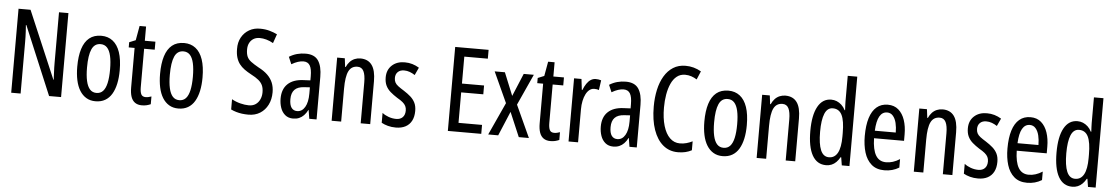

<svg xmlns="http://www.w3.org/2000/svg" viewBox="-37 -1188 9431 1626"><g transform="rotate(5 4678.0 -375.0)"><path d="M497 0H395L151 -582H147Q149 -555 150.5 -529.5Q152 -504 152.5 -481.5Q153 -459 153 -438V0H73V-714H175L419 -141H422Q421 -171 419.5 -196.5Q418 -222 417.5 -244.5Q417 -267 417 -286V-714H497Z M972 -269Q972 -206 961 -155Q950 -104 928 -67Q906 -30 871.5 -10Q837 10 790 10Q745 10 711.5 -10Q678 -30 655.5 -66.5Q633 -103 622 -154.5Q611 -206 611 -269Q611 -358 630.5 -420Q650 -482 690 -514.5Q730 -547 792 -547Q849 -547 889.5 -515.5Q930 -484 951 -422.5Q972 -361 972 -269ZM694 -269Q694 -201 704.5 -154.5Q715 -108 736.5 -84.5Q758 -61 792 -61Q826 -61 847.5 -84Q869 -107 879.5 -153.5Q890 -200 890 -269Q890 -338 879.5 -384Q869 -430 847.5 -453Q826 -476 792 -476Q740 -476 717 -424.5Q694 -373 694 -269Z M1211 -62Q1223 -62 1235 -65Q1247 -68 1259 -72V-6Q1243 1 1225 5.5Q1207 10 1184 10Q1149 10 1126 -6Q1103 -22 1092 -53.5Q1081 -85 1081 -133V-469H1031V-513L1085 -535L1107 -658H1162V-537H1252V-469H1162V-143Q1162 -103 1172 -82.5Q1182 -62 1211 -62Z M1676 -269Q1676 -206 1665 -155Q1654 -104 1632 -67Q1610 -30 1575.5 -10Q1541 10 1494 10Q1449 10 1415.5 -10Q1382 -30 1359.5 -66.5Q1337 -103 1326 -154.5Q1315 -206 1315 -269Q1315 -358 1334.5 -420Q1354 -482 1394 -514.5Q1434 -547 1496 -547Q1553 -547 1593.5 -515.5Q1634 -484 1655 -422.5Q1676 -361 1676 -269ZM1398 -269Q1398 -201 1408.5 -154.5Q1419 -108 1440.5 -84.5Q1462 -61 1496 -61Q1530 -61 1551.5 -84Q1573 -107 1583.5 -153.5Q1594 -200 1594 -269Q1594 -338 1583.5 -384Q1573 -430 1551.5 -453Q1530 -476 1496 -476Q1444 -476 1421 -424.5Q1398 -373 1398 -269Z M2278 -196Q2278 -136 2254.5 -89.5Q2231 -43 2189 -16.5Q2147 10 2090 10Q2061 10 2035 6.5Q2009 3 1985.5 -4Q1962 -11 1941 -21V-108Q1975 -89 2014 -79Q2053 -69 2087 -69Q2121 -69 2144.5 -85Q2168 -101 2180.5 -128.5Q2193 -156 2193 -188Q2193 -223 2182.5 -247Q2172 -271 2148 -291Q2124 -311 2083 -332Q2051 -349 2025.5 -367.5Q2000 -386 1982.5 -409Q1965 -432 1955.5 -463Q1946 -494 1946 -536Q1945 -592 1968.5 -634.5Q1992 -677 2033.5 -701Q2075 -725 2128 -724Q2170 -724 2207 -713.5Q2244 -703 2272 -689L2245 -612Q2215 -629 2186 -637Q2157 -645 2130 -645Q2099 -645 2077 -631.5Q2055 -618 2043 -594.5Q2031 -571 2031 -540Q2031 -503 2041 -479.5Q2051 -456 2075.5 -437.5Q2100 -419 2141 -396Q2188 -372 2218 -343Q2248 -314 2263 -278Q2278 -242 2278 -196Z M2529 -547Q2605 -547 2637 -499Q2669 -451 2669 -362V0H2607L2595 -74H2593Q2579 -46 2561 -27.5Q2543 -9 2520.5 0.5Q2498 10 2470 10Q2429 10 2402 -12.5Q2375 -35 2362.5 -71.5Q2350 -108 2350 -150Q2350 -230 2396 -274Q2442 -318 2527 -322L2588 -325V-360Q2588 -422 2571 -451Q2554 -480 2516 -480Q2494 -480 2469 -472Q2444 -464 2415 -447L2389 -508Q2421 -528 2456 -537.5Q2491 -547 2529 -547ZM2541 -263Q2486 -260 2459.5 -232.5Q2433 -205 2433 -152Q2433 -103 2450 -79.5Q2467 -56 2498 -56Q2540 -56 2564.5 -97.5Q2589 -139 2589 -212V-266Z M2994 -547Q3059 -547 3092 -502Q3125 -457 3125 -364V0H3044V-348Q3044 -411 3028 -443Q3012 -475 2976 -475Q2924 -475 2901 -429Q2878 -383 2878 -279V0H2797V-537H2862L2871 -464H2876Q2888 -491 2905.5 -509.5Q2923 -528 2946 -537.5Q2969 -547 2994 -547Z M3495 -144Q3495 -95 3477 -60.5Q3459 -26 3425 -8Q3391 10 3343 10Q3306 10 3275 1.5Q3244 -7 3221 -20V-104Q3243 -86 3275 -74.5Q3307 -63 3340 -63Q3375 -63 3395 -83.5Q3415 -104 3415 -141Q3415 -162 3407 -178.5Q3399 -195 3381 -210Q3363 -225 3333 -242Q3300 -263 3274.5 -285Q3249 -307 3235 -336Q3221 -365 3221 -406Q3221 -470 3262.5 -508.5Q3304 -547 3371 -547Q3406 -547 3436 -538Q3466 -529 3494 -512L3464 -447Q3443 -461 3420 -469.5Q3397 -478 3372 -478Q3338 -478 3318.5 -459Q3299 -440 3299 -408Q3299 -387 3307 -371Q3315 -355 3334 -340.5Q3353 -326 3384 -307Q3417 -286 3442 -264Q3467 -242 3481 -213.5Q3495 -185 3495 -144Z M4069 0H3785V-714H4069V-639H3869V-410H4057V-335H3869V-76H4069Z M4255 -277 4136 -537H4223L4302 -343L4383 -537H4469L4349 -273L4474 0H4388L4300 -207L4213 0H4128Z M4684 -62Q4696 -62 4708 -65Q4720 -68 4732 -72V-6Q4716 1 4698 5.5Q4680 10 4657 10Q4622 10 4599 -6Q4576 -22 4565 -53.5Q4554 -85 4554 -133V-469H4504V-513L4558 -535L4580 -658H4635V-537H4725V-469H4635V-143Q4635 -103 4645 -82.5Q4655 -62 4684 -62Z M4995 -547Q5006 -547 5017.5 -545.5Q5029 -544 5041 -540L5029 -456Q5020 -460 5010 -461.5Q5000 -463 4989 -463Q4968 -463 4950 -449.5Q4932 -436 4919 -411Q4906 -386 4899 -352.5Q4892 -319 4892 -280V0H4811V-537H4874L4885 -445H4890Q4902 -476 4917.5 -499Q4933 -522 4952.5 -534.5Q4972 -547 4995 -547Z M5251 -547Q5327 -547 5359 -499Q5391 -451 5391 -362V0H5329L5317 -74H5315Q5301 -46 5283 -27.5Q5265 -9 5242.5 0.5Q5220 10 5192 10Q5151 10 5124 -12.5Q5097 -35 5084.5 -71.5Q5072 -108 5072 -150Q5072 -230 5118 -274Q5164 -318 5249 -322L5310 -325V-360Q5310 -422 5293 -451Q5276 -480 5238 -480Q5216 -480 5191 -472Q5166 -464 5137 -447L5111 -508Q5143 -528 5178 -537.5Q5213 -547 5251 -547ZM5263 -263Q5208 -260 5181.5 -232.5Q5155 -205 5155 -152Q5155 -103 5172 -79.5Q5189 -56 5220 -56Q5262 -56 5286.5 -97.5Q5311 -139 5311 -212V-266Z M5746 -649Q5705 -649 5675.5 -625.5Q5646 -602 5627.5 -561Q5609 -520 5600 -467.5Q5591 -415 5591 -357Q5591 -267 5610.5 -201.5Q5630 -136 5666 -101Q5702 -66 5751 -66Q5781 -66 5807.5 -73.5Q5834 -81 5858 -93V-17Q5834 -4 5805 3Q5776 10 5741 10Q5668 10 5615 -34Q5562 -78 5533 -160.5Q5504 -243 5504 -358Q5504 -434 5518.5 -500.5Q5533 -567 5563 -617.5Q5593 -668 5638 -696.5Q5683 -725 5743 -725Q5779 -725 5812 -716Q5845 -707 5876 -689L5846 -618Q5824 -632 5799 -640.5Q5774 -649 5746 -649Z M6303 -269Q6303 -206 6292 -155Q6281 -104 6259 -67Q6237 -30 6202.5 -10Q6168 10 6121 10Q6076 10 6042.5 -10Q6009 -30 5986.5 -66.5Q5964 -103 5953 -154.5Q5942 -206 5942 -269Q5942 -358 5961.5 -420Q5981 -482 6021 -514.5Q6061 -547 6123 -547Q6180 -547 6220.5 -515.5Q6261 -484 6282 -422.5Q6303 -361 6303 -269ZM6025 -269Q6025 -201 6035.5 -154.5Q6046 -108 6067.5 -84.5Q6089 -61 6123 -61Q6157 -61 6178.5 -84Q6200 -107 6210.5 -153.5Q6221 -200 6221 -269Q6221 -338 6210.5 -384Q6200 -430 6178.5 -453Q6157 -476 6123 -476Q6071 -476 6048 -424.5Q6025 -373 6025 -269Z M6607 -547Q6672 -547 6705 -502Q6738 -457 6738 -364V0H6657V-348Q6657 -411 6641 -443Q6625 -475 6589 -475Q6537 -475 6514 -429Q6491 -383 6491 -279V0H6410V-537H6475L6484 -464H6489Q6501 -491 6518.5 -509.5Q6536 -528 6559 -537.5Q6582 -547 6607 -547Z M7000 10Q6923 10 6883 -61Q6843 -132 6843 -268Q6843 -402 6883 -474.5Q6923 -547 6997 -547Q7022 -547 7044 -538Q7066 -529 7085 -511.5Q7104 -494 7117 -468H7121Q7120 -491 7119 -508.5Q7118 -526 7118 -542V-760H7199V0H7134L7123 -68H7118Q7104 -43 7086.5 -25.5Q7069 -8 7047.5 1Q7026 10 7000 10ZM7019 -59Q7068 -59 7093 -105Q7118 -151 7118 -244V-274Q7118 -378 7094 -426.5Q7070 -475 7017 -475Q6970 -475 6948 -422Q6926 -369 6926 -268Q6926 -165 6948.5 -112Q6971 -59 7019 -59Z M7478 -546Q7533 -546 7569 -514.5Q7605 -483 7623 -429.5Q7641 -376 7641 -309V-253H7386Q7388 -156 7417 -107.5Q7446 -59 7505 -59Q7534 -59 7562.5 -68Q7591 -77 7621 -96V-24Q7593 -7 7562 1.5Q7531 10 7496 10Q7428 10 7386 -26.5Q7344 -63 7325 -125Q7306 -187 7306 -265Q7306 -356 7325.5 -418.5Q7345 -481 7383.5 -513.5Q7422 -546 7478 -546ZM7478 -480Q7437 -480 7414 -440Q7391 -400 7387 -317H7565Q7565 -361 7556 -398Q7547 -435 7527.5 -457.5Q7508 -480 7478 -480Z M7943 -547Q8008 -547 8041 -502Q8074 -457 8074 -364V0H7993V-348Q7993 -411 7977 -443Q7961 -475 7925 -475Q7873 -475 7850 -429Q7827 -383 7827 -279V0H7746V-537H7811L7820 -464H7825Q7837 -491 7854.5 -509.5Q7872 -528 7895 -537.5Q7918 -547 7943 -547Z M8444 -144Q8444 -95 8426 -60.5Q8408 -26 8374 -8Q8340 10 8292 10Q8255 10 8224 1.5Q8193 -7 8170 -20V-104Q8192 -86 8224 -74.5Q8256 -63 8289 -63Q8324 -63 8344 -83.5Q8364 -104 8364 -141Q8364 -162 8356 -178.5Q8348 -195 8330 -210Q8312 -225 8282 -242Q8249 -263 8223.5 -285Q8198 -307 8184 -336Q8170 -365 8170 -406Q8170 -470 8211.5 -508.5Q8253 -547 8320 -547Q8355 -547 8385 -538Q8415 -529 8443 -512L8413 -447Q8392 -461 8369 -469.5Q8346 -478 8321 -478Q8287 -478 8267.5 -459Q8248 -440 8248 -408Q8248 -387 8256 -371Q8264 -355 8283 -340.5Q8302 -326 8333 -307Q8366 -286 8391 -264Q8416 -242 8430 -213.5Q8444 -185 8444 -144Z M8691 -546Q8746 -546 8782 -514.5Q8818 -483 8836 -429.5Q8854 -376 8854 -309V-253H8599Q8601 -156 8630 -107.5Q8659 -59 8718 -59Q8747 -59 8775.5 -68Q8804 -77 8834 -96V-24Q8806 -7 8775 1.5Q8744 10 8709 10Q8641 10 8599 -26.5Q8557 -63 8538 -125Q8519 -187 8519 -265Q8519 -356 8538.5 -418.5Q8558 -481 8596.5 -513.5Q8635 -546 8691 -546ZM8691 -480Q8650 -480 8627 -440Q8604 -400 8600 -317H8778Q8778 -361 8769 -398Q8760 -435 8740.5 -457.5Q8721 -480 8691 -480Z M9093 10Q9016 10 8976 -61Q8936 -132 8936 -268Q8936 -402 8976 -474.5Q9016 -547 9090 -547Q9115 -547 9137 -538Q9159 -529 9178 -511.5Q9197 -494 9210 -468H9214Q9213 -491 9212 -508.5Q9211 -526 9211 -542V-760H9292V0H9227L9216 -68H9211Q9197 -43 9179.5 -25.5Q9162 -8 9140.5 1Q9119 10 9093 10ZM9112 -59Q9161 -59 9186 -105Q9211 -151 9211 -244V-274Q9211 -378 9187 -426.5Q9163 -475 9110 -475Q9063 -475 9041 -422Q9019 -369 9019 -268Q9019 -165 9041.5 -112Q9064 -59 9112 -59Z"/></g></svg>

Font: Noto Sans ExtraCondensed
Style: Regular
Weight: 400
Width: 2
Designer: Monotype Design Team
Foundry: Monotype Imaging Inc.
Version: Version 2.013